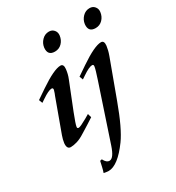

<svg xmlns="http://www.w3.org/2000/svg" viewBox="-223 -828 1127 1231"><g transform="rotate(-30 340.0 -212.0)"><path d="M378 -639Q374 -607 353 -585.5Q332 -564 301 -564Q247 -564 253 -621Q257 -651 278.5 -673Q300 -695 330 -695Q353 -695 367 -678.5Q381 -662 378 -639ZM291 -84Q265 -67 246 -55Q227 -43 214 -35Q199 -25 188 -19Q157 1 130 9Q103 17 83 17Q54 17 58 -26Q60 -39 63 -52Q66 -65 71 -78L159 -319Q164 -329 172 -356Q174 -370 162 -370Q140 -370 90 -336L66 -320L56 -346L125 -393Q237 -469 285 -469Q309 -469 305 -432Q303 -415 299 -398.5Q295 -382 288 -365L210 -169Q181 -95 179 -78Q176 -65 189 -65Q201 -65 254 -95L283 -112ZM679 -639Q675 -607 654 -585.5Q633 -564 602 -564Q548 -564 554 -621Q558 -651 579.5 -673Q601 -695 631 -695Q654 -695 668 -678.5Q682 -662 679 -639ZM605 -432Q603 -417 599 -400.5Q595 -384 588 -365L487 -91Q456 -6 427.5 54Q399 114 373 150Q285 271 216 271Q209 271 200.5 269.5Q192 268 181 266Q187 249 191.5 229Q196 209 201 187L215 184Q231 217 254 217Q285 217 311 139L447 -269Q469 -334 472 -356Q474 -370 462 -370Q440 -370 390 -336L366 -320L356 -346L425 -393Q537 -469 585 -469Q609 -469 605 -432Z"/></g></svg>

Font: DG Didot
Style: Bold Italic
Weight: 700
Designer: David Gatwood, Takis Katsoulidis, and George D. Matthiopoulos
Foundry: David Gatwood
Version: Version 1.0